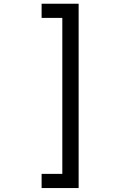

<svg xmlns="http://www.w3.org/2000/svg" viewBox="-20 -832 640 1005"><path d="M197.8 -812.5H391.6V152.3H197.8V78.1H306.2V-738.3H197.8Z"/></svg>

Font: Roboto Mono
Style: Regular
Weight: 400
Designer: Google
Version: Version 2.000985; 2015; ttfautohint (v1.3)